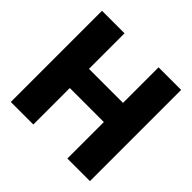

<svg xmlns="http://www.w3.org/2000/svg" viewBox="-180 -905 1083 1083"><g transform="rotate(45 361.5 -364.0)"><path d="M45.9 0V-727.5H225.6V-443.8H497.1V-727.5H677.2V0H497.1V-291H225.6V0Z"/></g></svg>

Font: Inter Display Extra Bold
Style: Regular
Weight: 800
Designer: Rasmus Andersson
Foundry: rsms
Version: Version 4.000;git-4fc901f